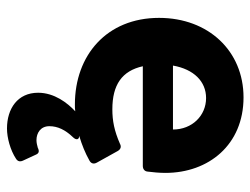

<svg xmlns="http://www.w3.org/2000/svg" viewBox="-106 -418 737 566"><g transform="rotate(90 263.0 -135.5)"><path d="M490.2 -253.9C490.2 -381.8 407.2 -484.4 267.6 -484.4C130.9 -484.4 33.2 -380.9 33.2 -235.4C33.2 -81.1 143.6 12.7 288.1 12.7C294.9 12.7 301.8 12.7 308.6 11.7C284.2 34.2 253.9 73.2 253.9 121.1C253.9 181.6 300.8 212.9 359.4 212.9C386.7 212.9 422.9 203.1 448.2 186.5C456.1 181.6 458 174.8 454.1 166L436.5 127.9C432.6 118.2 425.8 117.2 416 122.1C409.2 124 401.4 126 393.6 126C373 126 352.5 114.3 352.5 87.9C352.5 63.5 363.3 41 384.8 18.6C394.5 8.8 392.6 0 380.9 0C407.2 -7.8 431.6 -17.6 454.1 -30.3C462.9 -35.2 464.8 -43 460 -51.8L425.8 -113.3C420.9 -122.1 413.1 -125 404.3 -120.1C366.2 -103.5 336.9 -97.7 302.7 -97.7C230.5 -97.7 189.5 -126 175.8 -187.5H469.7C478.5 -187.5 485.4 -192.4 486.3 -201.2C488.3 -216.8 490.2 -236.3 490.2 -253.9ZM173.8 -276.4C184.6 -337.9 220.7 -374 269.5 -374C321.3 -374 362.3 -333 362.3 -276.4Z"/></g></svg>

Font: Ed Sans Neue
Style: Bold
Weight: 700
Designer: Stephen Hutchings
Version: Version 1.004;PS 001.004;hotconv 1.0.88;makeotf.lib2.5.64775